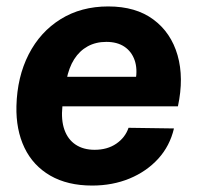

<svg xmlns="http://www.w3.org/2000/svg" viewBox="-20 -566 612 596"><path d="M266 10Q189.7 10 136.2 -20.8Q82.7 -51.7 56 -107.3Q29.3 -163 31 -236.7Q33.3 -327.3 69 -397.2Q104.7 -467 168.2 -506.5Q231.7 -546 316 -546Q401.7 -546 456.3 -505.3Q511 -464.7 531.2 -394.5Q551.3 -324.3 532.3 -236H173.7Q169.3 -193.3 180 -163.2Q190.7 -133 214.8 -117Q239 -101 273.7 -101Q313.3 -101 341 -120Q368.7 -139 379 -169.3L520 -167.3Q507.3 -113 471.2 -73.3Q435 -33.7 382.2 -11.8Q329.3 10 266 10ZM186.3 -317.7 177.7 -327.7H410.3L401 -316.3Q407.3 -352.7 397.8 -379.5Q388.3 -406.3 366 -421.2Q343.7 -436 310 -436Q277.7 -436 252.3 -422.2Q227 -408.3 210.3 -382.2Q193.7 -356 186.3 -317.7Z"/></svg>

Font: Mona Sans
Style: Italic
Weight: 200
Italic angle: -11.6951°
Designer: Deni Anggara
Foundry: GitHub
Version: Version 2.000